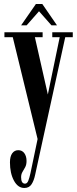

<svg xmlns="http://www.w3.org/2000/svg" viewBox="-20 -684 382 955"><path d="M101 251Q69 251 49.2 214.2Q29.5 177.5 29.5 123.5Q29.5 94 40.8 78.5Q52 63 71 63Q90 63 101 78Q112 93 112 116.5Q112 135.5 105.2 147.8Q98.5 160 91.8 171.2Q85 182.5 85 197.5Q85 229.5 104.5 229.5Q115 229.5 120.8 214.8Q126.5 200 131.5 177.5L167 7.5L43.5 -499H2V-523.5H192V-499H153.5L218 -214L277 -499H240V-523.5H342V-499H304.5L194.5 3.5L155 184.5Q149 214 137 232.5Q125 251 101 251ZM85 -558 158.5 -664H190.5L263.5 -558H236L174 -628L112.5 -558Z"/></svg>

Font: Imbue 50pt SemiBold
Style: Regular
Weight: 600
Designer: Tyler Finck
Foundry: Etcetera Type Company
Version: Version 1.102; ttfautohint (v1.8.3)